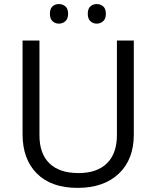

<svg xmlns="http://www.w3.org/2000/svg" viewBox="-20 -913 768 943"><path d="M637.2 -713.9V-252Q637.2 -129.9 563.5 -60.1Q489.7 9.8 360.8 9.8Q231.9 9.8 161.4 -60.5Q90.8 -130.9 90.8 -253.9V-713.9H173.8V-248Q173.8 -158.7 222.7 -110.8Q271.5 -63 366.2 -63Q456.5 -63 505.4 -111.1Q554.2 -159.2 554.2 -249V-713.9ZM225.1 -845.2Q225.1 -870.6 238 -881.8Q251 -893.1 269 -893.1Q287.6 -893.1 301 -881.8Q314.5 -870.6 314.5 -845.2Q314.5 -820.8 301 -808.8Q287.6 -796.9 269 -796.9Q251 -796.9 238 -808.8Q225.1 -820.8 225.1 -845.2ZM411.1 -845.2Q411.1 -870.6 424.1 -881.8Q437 -893.1 455.1 -893.1Q473.1 -893.1 486.6 -881.8Q500 -870.6 500 -845.2Q500 -820.8 486.6 -808.8Q473.1 -796.9 455.1 -796.9Q437 -796.9 424.1 -808.8Q411.1 -820.8 411.1 -845.2Z"/></svg>

Font: CAA NEO Sans
Style: Regular
Weight: 400
Version: Version 1.10